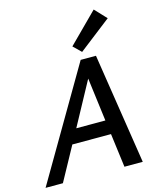

<svg xmlns="http://www.w3.org/2000/svg" viewBox="-144 -1011 913 1103"><g transform="rotate(-15 312.0 -459.0)"><path d="M393 -700 347 -745 520 -918 585 -849ZM464 -658 566 0H457L431 -201H201L91 0H-12L373 -658ZM420 -285 387 -543 247 -285Z"/></g></svg>

Font: Ysabeau Infant Semibold
Style: Italic
Weight: 600
Italic angle: -12°
Designer: Christian Thalmann (Catharsis Fonts)
Version: Version 0.003